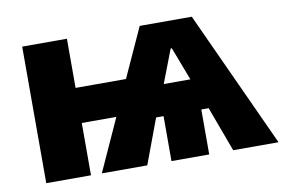

<svg xmlns="http://www.w3.org/2000/svg" viewBox="-64 -659 1134 766"><g transform="rotate(-10 503.5 -276.5)"><path d="M752.9 -553.2 1006.8 0H823.2L755.9 -182.1H726.1V0H573.2V-182.1H543L475.1 0H291L387.2 -211.9H247.1V0H65.9V-553.2H247.1V-354H451.2L542 -553.2ZM596.2 -308.1H704.1L652.8 -442.9H647.9Z"/></g></svg>

Font: Black Ops One [rus by aLiNcE]
Style: Regular
Weight: 400
Designer: James Grieshaber
Foundry: James Grieshaber
Version: Version 1.002;May 25, 2024;FontCreator 13.0.0.2680 64-bit